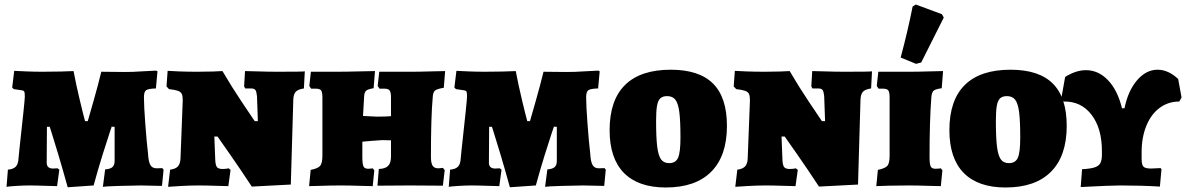

<svg xmlns="http://www.w3.org/2000/svg" viewBox="-20 -822 5266 851"><path d="M705 -70 698 2 605 0Q575 0 509.5 2Q444 4 436 6L446 -71Q469 -73 478.5 -81.5Q488 -90 488 -109V-260H476Q480 -276 467 -237Q454 -198 434 -134Q414 -70 395 0L280 8Q259 -68 239.5 -133.5Q220 -199 207.5 -238Q195 -277 200 -260H188L187 -101Q187 -75 215 -75L235 -76L243 -70L233 3Q217 3 178.5 1.5Q140 0 109 0Q86 0 53 2Q20 4 9 6L15 -70Q39 -72 50 -83.5Q61 -95 62 -120L66 -160Q90 -376 90 -394Q90 -410 88 -415Q86 -420 78.5 -421.5Q71 -423 41 -427L34 -434L43 -508Q58 -507 96 -505.5Q134 -504 169 -504Q211 -504 251 -505Q291 -506 306 -507Q317 -448 334 -377Q351 -306 357 -285H369Q375 -306 395 -376Q415 -446 429 -504L529 -503Q573 -503 595 -505L672 -509L678 -506L671 -430Q637 -429 627.5 -422Q618 -415 618 -391Q618 -353 624 -273Q630 -193 636 -142Q638 -105 646.5 -90.5Q655 -76 674 -76Q683 -76 690 -76.5Q697 -77 699 -77ZM62 -120Z M1119 -396Q1117 -416 1112 -423Q1107 -430 1092 -430H1067L1062 -439L1066 -507Q1082 -507 1125 -505.5Q1168 -504 1211 -504Q1331 -504 1331 -506L1327 -430Q1301 -426 1291 -415.5Q1281 -405 1280 -381L1269 -4L1096 5Q1044 -74 1000 -137Q956 -200 944 -217H930L934 -114Q935 -90 941.5 -81.5Q948 -73 967 -73Q975 -73 982.5 -74Q990 -75 993 -76L1002 -69L992 3Q976 3 935.5 1.5Q895 0 859 0Q822 0 779.5 2.5Q737 5 725 6L734 -70Q758 -73 768.5 -84.5Q779 -96 780 -119L790 -378Q790 -397 785.5 -406Q781 -415 768.5 -419.5Q756 -424 729 -427L718 -439L723 -508Q734 -507 773 -505.5Q812 -504 853 -504Q890 -504 922.5 -505Q955 -506 966 -507Q1007 -437 1051.5 -370.5Q1096 -304 1109 -285H1123Z M1357 -69Q1389 -75 1399 -87Q1409 -99 1409 -132V-390Q1409 -414 1403 -421.5Q1397 -429 1380 -429H1359L1351 -441L1358 -504H1467Q1516 -504 1569 -505.5Q1622 -507 1642 -507L1636 -431Q1611 -427 1603 -420Q1595 -413 1594 -396L1589 -308L1650 -305Q1689 -305 1713 -307V-390Q1713 -413 1707 -421Q1701 -429 1684 -429H1662L1654 -441L1661 -504H1801Q1840 -504 1887 -505.5Q1934 -507 1953 -507L1947 -433Q1917 -428 1908 -420.5Q1899 -413 1898 -391Q1890 -306 1890 -127Q1890 -99 1897.5 -87.5Q1905 -76 1922 -76Q1930 -76 1935.5 -77Q1941 -78 1943 -78L1951 -68L1943 1L1796 0L1653 1L1659 -73Q1688 -74 1700.5 -87Q1713 -100 1713 -128V-200L1674 -201Q1653 -200 1625 -197.5Q1597 -195 1586 -194V-127Q1586 -95 1591 -84.5Q1596 -74 1612 -74Q1621 -74 1626 -75Q1631 -76 1632 -76L1639 -67L1632 3Q1615 3 1570.5 1.5Q1526 0 1489 0Q1449 0 1389 2L1350 3Z M2665 -70 2658 2 2565 0Q2535 0 2469.5 2Q2404 4 2396 6L2406 -71Q2429 -73 2438.5 -81.5Q2448 -90 2448 -109V-260H2436Q2440 -276 2427 -237Q2414 -198 2394 -134Q2374 -70 2355 0L2240 8Q2219 -68 2199.5 -133.5Q2180 -199 2167.5 -238Q2155 -277 2160 -260H2148L2147 -101Q2147 -75 2175 -75L2195 -76L2203 -70L2193 3Q2177 3 2138.5 1.5Q2100 0 2069 0Q2046 0 2013 2Q1980 4 1969 6L1975 -70Q1999 -72 2010 -83.5Q2021 -95 2022 -120L2026 -160Q2050 -376 2050 -394Q2050 -410 2048 -415Q2046 -420 2038.5 -421.5Q2031 -423 2001 -427L1994 -434L2003 -508Q2018 -507 2056 -505.5Q2094 -504 2129 -504Q2171 -504 2211 -505Q2251 -506 2266 -507Q2277 -448 2294 -377Q2311 -306 2317 -285H2329Q2335 -306 2355 -376Q2375 -446 2389 -504L2489 -503Q2533 -503 2555 -505L2632 -509L2638 -506L2631 -430Q2597 -429 2587.5 -422Q2578 -415 2578 -391Q2578 -353 2584 -273Q2590 -193 2596 -142Q2598 -105 2606.5 -90.5Q2615 -76 2634 -76Q2643 -76 2650 -76.5Q2657 -77 2659 -77ZM2022 -120Z M2682 -245Q2682 -378 2750.5 -445.5Q2819 -513 2953 -513Q3079 -513 3140.5 -451.5Q3202 -390 3202 -264Q3202 -131 3132.5 -61Q3063 9 2931 9Q2809 9 2745.5 -55.5Q2682 -120 2682 -245ZM2996 -212Q2996 -286 2991 -325Q2986 -364 2973.5 -380Q2961 -396 2937 -396Q2917 -396 2906.5 -386Q2896 -376 2892 -352.5Q2888 -329 2888 -285Q2888 -211 2893 -171.5Q2898 -132 2910 -115.5Q2922 -99 2946 -99Q2975 -99 2985.5 -123Q2996 -147 2996 -212Z M3633 -396Q3631 -416 3626 -423Q3621 -430 3606 -430H3581L3576 -439L3580 -507Q3596 -507 3639 -505.5Q3682 -504 3725 -504Q3845 -504 3845 -506L3841 -430Q3815 -426 3805 -415.5Q3795 -405 3794 -381L3783 -4L3610 5Q3558 -74 3514 -137Q3470 -200 3458 -217H3444L3448 -114Q3449 -90 3455.5 -81.5Q3462 -73 3481 -73Q3489 -73 3496.5 -74Q3504 -75 3507 -76L3516 -69L3506 3Q3490 3 3449.5 1.5Q3409 0 3373 0Q3336 0 3293.5 2.5Q3251 5 3239 6L3248 -70Q3272 -73 3282.5 -84.5Q3293 -96 3294 -119L3304 -378Q3304 -397 3299.5 -406Q3295 -415 3282.5 -419.5Q3270 -424 3243 -427L3232 -439L3237 -508Q3248 -507 3287 -505.5Q3326 -504 3367 -504Q3404 -504 3436.5 -505Q3469 -506 3480 -507Q3521 -437 3565.5 -370.5Q3610 -304 3623 -285H3637Z M3871 -69Q3904 -76 3913.5 -87.5Q3923 -99 3923 -132V-390Q3923 -414 3917 -421.5Q3911 -429 3894 -429H3874L3866 -441L3873 -504H4011Q4049 -504 4095.5 -505.5Q4142 -507 4160 -507L4154 -431Q4126 -427 4118 -420Q4110 -413 4108 -391Q4100 -287 4100 -127Q4100 -95 4105 -84.5Q4110 -74 4126 -74Q4137 -74 4143 -75Q4149 -76 4150 -76L4157 -67L4150 3Q4133 3 4088.5 1.5Q4044 0 4007 0Q3962 0 3920.5 1Q3879 2 3864 3ZM3972 -567Q4004 -686 4025 -793L4039 -802L4155 -759L4163 -744L4063 -545L4040 -539Z M4188 -245Q4188 -378 4256.5 -445.5Q4325 -513 4459 -513Q4585 -513 4646.5 -451.5Q4708 -390 4708 -264Q4708 -131 4638.5 -61Q4569 9 4437 9Q4315 9 4251.5 -55.5Q4188 -120 4188 -245ZM4502 -212Q4502 -286 4497 -325Q4492 -364 4479.5 -380Q4467 -396 4443 -396Q4423 -396 4412.5 -386Q4402 -376 4398 -352.5Q4394 -329 4394 -285Q4394 -211 4399 -171.5Q4404 -132 4416 -115.5Q4428 -99 4452 -99Q4481 -99 4491.5 -123Q4502 -147 4502 -212Z M5217 -390 5207 -372Q5158 -372 5120 -344Q5082 -316 5061 -264.5Q5040 -213 5040 -148V-118Q5040 -92 5048 -83.5Q5056 -75 5082 -75L5124 -77L5128 -72L5121 5Q5041 0 4946 0Q4903 0 4770 7L4776 -72Q4813 -74 4831.5 -80Q4850 -86 4857 -99Q4864 -112 4864 -137V-152Q4864 -254 4817.5 -314Q4771 -374 4694 -372L4685 -391L4701 -481Q4749 -511 4793 -511Q4849 -511 4891.5 -466Q4934 -421 4953 -342H4964Q4980 -420 5020 -466.5Q5060 -513 5111 -513Q5158 -513 5202 -472Z"/></svg>

Font: Alegreya SC Black
Style: Regular
Weight: 900
Designer: Juan Pablo del Peral
Foundry: Huerta Tipografica
Version: Version 2.007; ttfautohint (v1.6)